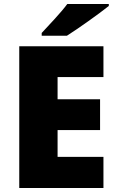

<svg xmlns="http://www.w3.org/2000/svg" viewBox="-20 -947 589 967"><path d="M528 -917V-927H319C286 -882 224 -818 190 -781V-767H317C371 -801 481 -879 528 -917ZM501 0V-157H270V-292H484V-447H270V-559H501V-714H77V0Z"/></svg>

Font: Noto Sans Canadian Aboriginal Black
Style: Regular
Weight: 900
Designer: Monotype Design Team, Typotheque's Kevin King
Foundry: Monotype Imaging Inc.
Version: Version 2.004